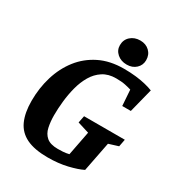

<svg xmlns="http://www.w3.org/2000/svg" viewBox="-192 -932 985 1065"><g transform="rotate(30 301.0 -399.5)"><path d="M273 10Q188 10 136.5 -15Q85 -40 62 -91Q39 -142 39 -218Q39 -300 61.5 -374Q84 -448 128.5 -505Q173 -562 239.5 -595Q306 -628 395 -628Q436 -628 471 -624Q506 -620 534.5 -613Q563 -606 583 -598L544 -444H489L482 -545Q466 -550 442.5 -555Q419 -560 383 -560Q334 -560 299.5 -537.5Q265 -515 243 -477.5Q221 -440 209 -394Q197 -348 192 -300.5Q187 -253 187 -211Q187 -170 194.5 -135Q202 -100 226 -79.5Q250 -59 298 -59Q311 -59 330 -60Q349 -61 369 -66L399 -221L325 -244L334 -289H595L586 -242L525 -223L488 -34Q454 -17 397.5 -3.5Q341 10 273 10ZM395 -655Q358 -655 333.5 -676.5Q309 -698 309 -730Q309 -765 333.5 -787Q358 -809 395 -809Q431 -809 454 -787Q477 -765 477 -730Q477 -698 454 -676.5Q431 -655 395 -655Z"/></g></svg>

Font: Manuale
Style: Bold Italic
Weight: 700
Italic angle: -11°
Version: Version 1.002